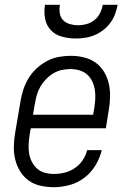

<svg xmlns="http://www.w3.org/2000/svg" viewBox="-20 -770 540 798"><path d="M204 8Q176 8 148.5 2Q121 -4 99.5 -19.5Q78 -35 64 -57.5Q50 -80 43.5 -106Q37 -132 37.5 -160.5Q38 -189 43 -218L65 -348Q69 -373 77 -397.5Q85 -422 98.5 -444.5Q112 -467 132 -485.5Q152 -504 175.5 -516.5Q199 -529 224.5 -533.5Q250 -538 275 -538Q302 -538 329 -531.5Q356 -525 377.5 -509.5Q399 -494 412.5 -471.5Q426 -449 432 -423Q438 -397 437.5 -368.5Q437 -340 432 -312L420 -237H108L103 -209Q100 -189 99 -169.5Q98 -150 101 -132Q104 -114 112.5 -97.5Q121 -81 134.5 -69Q148 -57 166.5 -52Q185 -47 204 -47Q226 -47 248.5 -52.5Q271 -58 290.5 -71Q310 -84 323.5 -104Q337 -124 342 -146H403Q395 -113 377 -83Q359 -53 331 -31.5Q303 -10 269.5 -1Q236 8 204 8ZM117 -293H367L372 -321Q375 -341 376 -360Q377 -379 374 -397.5Q371 -416 363 -432.5Q355 -449 342 -460.5Q329 -472 310.5 -477.5Q292 -483 273 -483Q255 -483 236.5 -479Q218 -475 201.5 -465Q185 -455 171 -440.5Q157 -426 147.5 -409.5Q138 -393 133 -375Q128 -357 125 -339ZM295 -610Q266 -610 238 -617.5Q210 -625 191.5 -644.5Q173 -664 167.5 -692.5Q162 -721 167 -750H229Q226 -733 228.5 -715.5Q231 -698 242 -686.5Q253 -675 270 -670Q287 -665 304 -665Q322 -665 340 -670Q358 -675 372.5 -686.5Q387 -698 395.5 -715Q404 -732 407 -750H469Q465 -730 458 -711Q451 -692 438.5 -675Q426 -658 409 -645Q392 -632 373 -624Q354 -616 334 -613Q314 -610 295 -610Z"/></svg>

Font: Iosevka Curly Slab LtObl
Style: Regular
Weight: 300
Italic angle: -9°
Monospace: yes
Designer: Belleve Invis
Foundry: Belleve Invis
Version: Version 11.0.0; ttfautohint (v1.8.3)